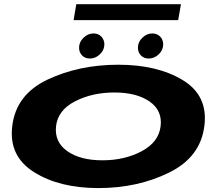

<svg xmlns="http://www.w3.org/2000/svg" viewBox="-20 -906 1082 930"><path d="M456.5 5Q267 5 144 -72.8Q21 -150.5 39.5 -296.5Q58 -448.5 210.5 -520.5Q363 -592.5 553 -592.5Q742.5 -592.5 865.5 -517.8Q988.5 -443 970 -296.5Q951.5 -145 799 -70Q646.5 5 456.5 5ZM476 -129.5Q583.5 -129.5 666.2 -173.5Q749 -217.5 758 -295Q767 -371 704.2 -414.5Q641.5 -458 534 -458Q426.5 -458 343.5 -415.2Q260.5 -372.5 251.5 -295Q243 -218.5 305.8 -174Q368.5 -129.5 476 -129.5ZM415.5 -622.5Q392 -622.5 377.5 -637.5Q363 -652.5 363 -675Q363 -702.5 384.5 -723.2Q406 -744 433 -744Q456 -744 470.8 -728.8Q485.5 -713.5 485.5 -691Q485.5 -663.5 464 -643Q442.5 -622.5 415.5 -622.5ZM700.5 -622.5Q677 -622.5 662.5 -637.5Q648 -652.5 648 -675Q648 -702.5 669.5 -723.2Q691 -744 718 -744Q741 -744 755.8 -728.8Q770.5 -713.5 770.5 -691Q770.5 -663.5 749 -643Q727.5 -622.5 700.5 -622.5ZM336.5 -808.5 349.5 -885.5H856.5L843 -808.5Z"/></svg>

Font: Anybody UltraExpanded Regular
Style: Bold Italic
Weight: 700
Width: 9
Italic angle: -10°
Designer: Tyler Finck
Foundry: Etcetera Type Company
Version: Version 1.010; ttfautohint (v1.8.3) -l 8 -r 50 -G 200 -x 14 